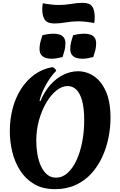

<svg xmlns="http://www.w3.org/2000/svg" viewBox="-20 -1305 845 1350"><path d="M367 25Q280 25 219.5 -11Q159 -47 121 -107Q83 -167 66 -239Q49 -311 49 -383Q49 -465 68.5 -540.5Q88 -616 126.5 -677Q165 -738 220.5 -779Q276 -820 347 -833Q356 -832 365 -823.5Q374 -815 375 -807Q356 -789 332.5 -756Q309 -723 289 -682Q269 -641 258 -596L264 -594Q293 -663 335 -709.5Q377 -756 427 -780Q477 -804 528 -804Q589 -804 641 -769Q693 -734 725 -661.5Q757 -589 757 -477Q757 -407 742.5 -335.5Q728 -264 698 -199.5Q668 -135 622 -84.5Q576 -34 512 -4.5Q448 25 367 25ZM374 -56Q419 -56 455.5 -89Q492 -122 518 -178.5Q544 -235 558 -307Q572 -379 572 -458Q572 -545 557 -598Q542 -651 516 -675.5Q490 -700 456 -700Q416 -700 377 -669Q338 -638 306 -584Q274 -530 254.5 -461Q235 -392 235 -316Q235 -267 243 -220.5Q251 -174 268 -137Q285 -100 311 -78Q337 -56 374 -56ZM420 -904Q402 -899 381.5 -895.5Q361 -892 341 -892Q320 -892 301 -898Q282 -904 270 -919Q258 -934 258 -962Q258 -986 264 -1009.5Q270 -1033 278 -1057Q296 -1062 316.5 -1065Q337 -1068 358 -1068Q378 -1068 397 -1062.5Q416 -1057 428 -1042Q440 -1027 440 -999Q440 -974 434 -951Q428 -928 420 -904ZM636 -904Q618 -899 597.5 -895.5Q577 -892 557 -892Q536 -892 517 -898Q498 -904 486 -919Q474 -934 474 -962Q474 -986 480 -1009.5Q486 -1033 494 -1057Q512 -1062 532.5 -1065Q553 -1068 574 -1068Q594 -1068 613 -1062.5Q632 -1057 644 -1042Q656 -1027 656 -999Q656 -974 650 -951Q644 -928 636 -904ZM362 -1140Q314 -1140 295.5 -1165.5Q277 -1191 277 -1242Q277 -1252 278.5 -1264Q280 -1276 281 -1282Q313 -1276 341.5 -1273Q370 -1270 393 -1270Q438 -1270 480.5 -1277.5Q523 -1285 561 -1285Q610 -1285 628 -1260Q646 -1235 646 -1183Q646 -1173 645 -1160.5Q644 -1148 642 -1143Q611 -1149 583 -1152Q555 -1155 531 -1155Q485 -1155 443 -1147.5Q401 -1140 362 -1140Z"/></svg>

Font: Merienda ExtraBold
Style: Regular
Weight: 800
Designer: Eduardo Rodriguez Tunni
Foundry: Eduardo Rodriguez Tunni
Version: Version 2.001